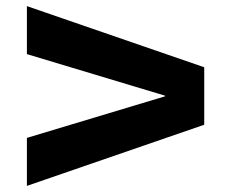

<svg xmlns="http://www.w3.org/2000/svg" viewBox="-20 -604 740 628"><path d="M68 4V-153L520 -289V-291L68 -427V-584L648 -384V-196Z"/></svg>

Font: M PLUS 2 Thin ExtraBold
Style: Regular
Weight: 800
Version: Version 1.001